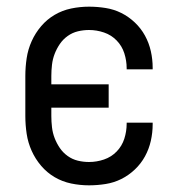

<svg xmlns="http://www.w3.org/2000/svg" viewBox="-20 -548 540 576"><path d="M247 8Q220 8 193.5 2.5Q167 -3 144 -16.5Q121 -30 103.5 -50.5Q86 -71 75 -95.5Q64 -120 60 -146.5Q56 -173 56 -200V-320Q56 -347 60 -373.5Q64 -400 75 -424.5Q86 -449 103.5 -469.5Q121 -490 144 -503.5Q167 -517 193.5 -522.5Q220 -528 247 -528Q272 -528 297 -524Q322 -520 344 -509Q366 -498 384.5 -480.5Q403 -463 415 -441Q427 -419 432.5 -394.5Q438 -370 438 -345V-340H360V-343Q360 -366 353 -388Q346 -410 330 -426.5Q314 -443 292 -450.5Q270 -458 247 -458Q230 -458 213.5 -454Q197 -450 183 -440Q169 -430 159.5 -416Q150 -402 144 -386.5Q138 -371 136 -354Q134 -337 134 -320V-295H306V-225H134V-200Q134 -183 136 -166Q138 -149 144 -133.5Q150 -118 159.5 -104Q169 -90 183 -80Q197 -70 213.5 -66Q230 -62 247 -62Q270 -62 292 -69.5Q314 -77 330 -93.5Q346 -110 353 -132Q360 -154 360 -177V-180H438V-175Q438 -150 432.5 -125.5Q427 -101 415 -79Q403 -57 384.5 -39.5Q366 -22 344 -11Q322 0 297 4Q272 8 247 8Z"/></svg>

Font: Iosevka Term Curly
Style: Regular
Weight: 400
Designer: Belleve Invis
Foundry: Belleve Invis
Version: Version 32.3.0